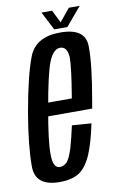

<svg xmlns="http://www.w3.org/2000/svg" viewBox="-84 -744 481 793"><g transform="rotate(-10 157.0 -348.0)"><path d="M101.5 3.5 112.5 -57.5Q84 -57.5 83.5 -113Q82 -167 106 -301Q131.5 -448.5 151 -496Q170.5 -542.5 198.5 -542.5Q228.5 -542.5 231 -496.5Q231 -452.5 210 -328H101.5L92 -272H285.5Q288.5 -286.5 290.5 -301Q318 -454.5 316 -530Q314.5 -604.5 209.5 -604.5Q106.5 -604.5 77 -528Q48 -452.5 21.5 -301.5Q-1.5 -167 -1.5 -81Q-2 3.5 101.5 3.5ZM112.5 -57.5 101.5 3.5Q153 3.5 184 -16.5Q214 -37 235.5 -86Q256 -135 272 -212.5L191 -218.5Q180 -168 168 -126Q155 -85 142.5 -71Q128.5 -57.5 112.5 -57.5ZM188 -621.5H243L308.5 -699H263L219 -645.5L192.5 -699H148Z"/></g></svg>

Font: Anybody ExtraCondensed
Style: Italic
Weight: 400
Width: 2
Italic angle: -10°
Version: Version 1.113;gftools[0.9.25]